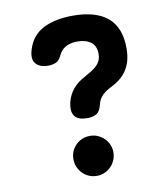

<svg xmlns="http://www.w3.org/2000/svg" viewBox="-84 -810 767 889"><g transform="rotate(-10 300.0 -365.0)"><path d="M104.7 -622.2Q124.8 -684.4 180.2 -712.2Q235.7 -740 318 -740Q426.8 -740 482.1 -692.6Q537.3 -645.3 537.3 -548.5Q537.3 -514.2 529.6 -488Q521.8 -461.9 507.9 -442.1Q493.9 -422.3 475.4 -408.2Q456.9 -394.1 435.4 -383.6Q411.5 -372.3 394 -355.4Q376.4 -338.4 370.7 -313Q363.6 -281.6 346.4 -271.3Q329.1 -261 303.3 -261Q263.3 -261 246.5 -279.1Q229.8 -297.1 234.9 -333.7Q239.6 -367.5 258.5 -395.6Q277.4 -423.7 307.9 -442.5Q327.5 -454.4 345 -464.1Q362.5 -473.8 375.8 -484.5Q389.2 -495.2 397.2 -509.9Q405.3 -524.6 405.3 -545.4Q405.3 -582.8 381.5 -600.6Q357.8 -618.5 318 -618.5Q300.9 -618.5 286.9 -615Q272.9 -611.6 261.5 -605Q250.1 -598.4 242.3 -589Q234.5 -579.7 228.8 -567.5Q218.6 -545.4 202.6 -538.5Q186.6 -531.7 166.7 -531.7Q126.7 -531.7 108.1 -554Q89.5 -576.3 104.7 -622.2ZM205.8 -84.5Q205.8 -123.5 233 -150.8Q260.3 -178 300 -178Q319.5 -178 336.3 -170.6Q353.1 -163.2 366.1 -150.6Q379 -138 386.4 -121Q393.8 -104 393.8 -84.5Q393.8 -65 386.4 -47.9Q379 -30.7 366.1 -17.8Q353.1 -4.8 336.3 2.6Q319.5 10 300 10Q280.5 10 263.1 2.6Q245.8 -4.8 233.2 -17.8Q220.6 -30.7 213.2 -47.9Q205.8 -65 205.8 -84.5Z"/></g></svg>

Font: Maple Mono
Style: Regular
Weight: 400
Monospace: yes
Designer: subframe7536
Version: Version 7.300